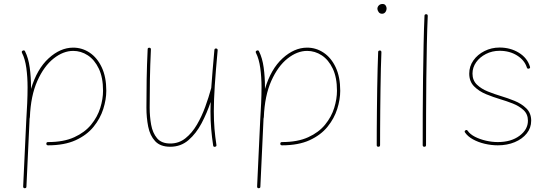

<svg xmlns="http://www.w3.org/2000/svg" viewBox="-20 -740 2806 979"><path d="M216.3 -7.3Q216.3 -15.6 225.1 -15.6Q304.7 -15.6 358.6 -40.3Q412.6 -64.9 444.8 -104.5Q477.1 -144 491.2 -189.7Q505.4 -235.4 505.4 -277.3Q505.4 -344.7 483.9 -389.9Q462.4 -435.1 427.7 -457.8Q393.1 -480.5 353 -480.5Q302.7 -480.5 253.4 -441.7Q204.1 -402.8 170.4 -327.4Q136.7 -252 132.3 -141.6Q132.3 -139.6 131.3 -138.2Q130.9 -134.3 130.6 -130.6Q130.4 -127 130.4 -123L114.7 211.9Q114.7 219.7 106 219.7Q98.1 219.7 98.1 210.9L113.8 -124Q116.7 -170.9 118.7 -213.6Q120.6 -256.3 120.6 -294.4Q120.6 -346.7 114.3 -393.1Q107.9 -439.5 92.3 -470.2Q88.4 -478.5 96.2 -481.9Q104.5 -485.8 107.9 -478Q125 -443.8 131.6 -395.5Q138.2 -347.2 138.2 -294.4Q138.2 -290.5 138.2 -286.6Q168.5 -388.2 228 -442.6Q287.6 -497.1 353 -497.1Q398.9 -497.1 437.3 -471.4Q475.6 -445.8 498.8 -396.7Q522 -347.7 522 -277.3Q522 -232.9 506.6 -184.3Q491.2 -135.7 457 -93.5Q422.9 -51.3 365.7 -25.1Q308.6 1 225.1 1Q216.3 1 216.3 -7.3Z M1089.8 -483.4Q1080.1 -378.9 1075.2 -304.7Q1070.3 -230.5 1070.3 -172.4Q1070.3 -124 1073.7 -83.3Q1077.1 -42.5 1083.5 -1Q1085 6.3 1077.1 8.3Q1067.9 10.3 1066.9 2Q1060.5 -40 1056.9 -81.8Q1053.2 -123.5 1053.2 -172.4Q1053.2 -195.3 1054.2 -220.2Q1035.6 -164.6 1008.1 -112.1Q980.5 -59.6 941.2 -25.6Q901.9 8.3 848.1 8.3Q797.4 8.3 771 -20.3Q744.6 -48.8 735.6 -94.5Q726.6 -140.1 726.6 -190.9Q726.6 -265.1 727.8 -336.4Q729 -407.7 732.9 -488.8Q732.9 -496.6 741.2 -496.6Q749.5 -496.6 749.5 -487.8Q745.6 -406.7 744.4 -335.9Q743.2 -265.1 743.2 -190.9Q743.2 -146 750.7 -104Q758.3 -62 780.8 -35.2Q803.2 -8.3 848.1 -8.3Q892.1 -8.3 925.5 -34.9Q959 -61.5 983.9 -104Q1008.8 -146.5 1026.6 -195.6Q1044.4 -244.6 1056.6 -289.6L1057.1 -291Q1060.1 -332 1064 -380.1Q1067.9 -428.2 1073.2 -485.4Q1074.2 -493.7 1082.5 -492.7Q1090.3 -491.7 1089.8 -483.4Z M1409.2 -7.3Q1409.2 -15.6 1418 -15.6Q1497.6 -15.6 1551.5 -40.3Q1605.5 -64.9 1637.7 -104.5Q1669.9 -144 1684.1 -189.7Q1698.2 -235.4 1698.2 -277.3Q1698.2 -344.7 1676.8 -389.9Q1655.3 -435.1 1620.6 -457.8Q1585.9 -480.5 1545.9 -480.5Q1495.6 -480.5 1446.3 -441.7Q1397 -402.8 1363.3 -327.4Q1329.6 -252 1325.2 -141.6Q1325.2 -139.6 1324.2 -138.2Q1323.7 -134.3 1323.5 -130.6Q1323.2 -127 1323.2 -123L1307.6 211.9Q1307.6 219.7 1298.8 219.7Q1291 219.7 1291 210.9L1306.6 -124Q1309.6 -170.9 1311.5 -213.6Q1313.5 -256.3 1313.5 -294.4Q1313.5 -346.7 1307.1 -393.1Q1300.8 -439.5 1285.2 -470.2Q1281.2 -478.5 1289.1 -481.9Q1297.4 -485.8 1300.8 -478Q1317.9 -443.8 1324.5 -395.5Q1331.1 -347.2 1331.1 -294.4Q1331.1 -290.5 1331.1 -286.6Q1361.3 -388.2 1420.9 -442.6Q1480.5 -497.1 1545.9 -497.1Q1591.8 -497.1 1630.1 -471.4Q1668.5 -445.8 1691.7 -396.7Q1714.8 -347.7 1714.8 -277.3Q1714.8 -232.9 1699.5 -184.3Q1684.1 -135.7 1649.9 -93.5Q1615.7 -51.3 1558.6 -25.1Q1501.5 1 1418 1Q1409.2 1 1409.2 -7.3Z M1904.3 -694.8Q1904.3 -704.6 1911.4 -712.2Q1918.5 -719.7 1930.7 -719.7Q1941.4 -719.7 1946.3 -712.2Q1951.2 -704.6 1951.2 -698.2Q1951.2 -686 1944.8 -678Q1938.5 -669.9 1928.2 -669.9Q1916 -669.9 1910.2 -679.2Q1904.3 -688.5 1904.3 -694.8ZM1917 -482.4Q1924.8 -482.4 1924.8 -473.6Q1923.3 -439.5 1922.1 -390.9Q1920.9 -342.3 1920.2 -287.4Q1919.4 -232.4 1918.9 -178Q1918.5 -123.5 1918.2 -77.1Q1918 -30.8 1918 0Q1918 8.3 1909.2 8.3Q1900.9 8.3 1900.9 0Q1900.9 -30.8 1901.1 -77.1Q1901.4 -123.5 1901.9 -178Q1902.3 -232.4 1903.3 -287.6Q1904.3 -342.8 1905.5 -391.4Q1906.7 -439.9 1908.2 -474.6Q1908.2 -482.4 1917 -482.4Z M2153.3 -667.5Q2161.1 -667.5 2161.1 -658.7Q2158.2 -596.2 2156.5 -512.9Q2154.8 -429.7 2153.8 -338.9Q2152.8 -248 2152.6 -160.2Q2152.3 -72.3 2152.3 0Q2152.3 8.3 2143.6 8.3Q2135.3 8.3 2135.3 0Q2135.3 -72.3 2135.5 -160.2Q2135.7 -248 2137 -339.1Q2138.2 -430.2 2139.9 -513.4Q2141.6 -596.7 2144.5 -659.7Q2144.5 -667.5 2153.3 -667.5Z M2676.8 -390.1Q2668.9 -388.2 2666.5 -395.5Q2654.8 -433.1 2616.7 -457Q2578.6 -481 2527.3 -481Q2489.3 -481 2457.8 -464.8Q2426.3 -448.7 2407.7 -422.4Q2389.2 -396 2389.2 -364.7Q2389.2 -330.1 2411.9 -308.3Q2434.6 -286.6 2468.3 -273.2Q2502 -259.8 2534.7 -250Q2567.9 -240.2 2603.5 -225.8Q2639.2 -211.4 2663.8 -187.3Q2688.5 -163.1 2688.5 -124.5Q2688.5 -87.9 2665.8 -59.6Q2643.1 -31.2 2604.5 -15.1Q2565.9 1 2518.1 1Q2485.4 1 2451.9 -6.8Q2418.5 -14.6 2391.6 -29.5Q2364.7 -44.4 2351.1 -64.5Q2346.7 -70.8 2353 -75.2Q2359.9 -80.1 2364.7 -73.2Q2376.5 -55.7 2401.6 -42.7Q2426.8 -29.8 2457.8 -22.7Q2488.8 -15.6 2518.1 -15.6Q2585.9 -15.6 2628.9 -47.6Q2671.9 -79.6 2671.9 -124.5Q2671.9 -157.7 2649.7 -178.5Q2627.4 -199.2 2594.5 -212.2Q2561.5 -225.1 2529.8 -234.4Q2495.6 -244.6 2459 -259.5Q2422.4 -274.4 2397.5 -299.6Q2372.6 -324.7 2372.6 -364.7Q2372.6 -401.9 2393.8 -431.9Q2415 -461.9 2450.4 -479.7Q2485.8 -497.6 2527.3 -497.6Q2582.5 -497.6 2625.5 -471.2Q2668.5 -444.8 2682.1 -400.4Q2685.1 -392.1 2676.8 -390.1Z"/></svg>

Font: Mikhak Thin
Style: Regular
Weight: 100
Designer: Amin Abedi
Version: Version 3.3